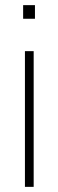

<svg xmlns="http://www.w3.org/2000/svg" viewBox="-20 -727 227 747"><path d="M70 -654H116V-707H70ZM77 0H111V-528H77Z"/></svg>

Font: Kathrein 37 Thin Condensed
Style: Regular
Weight: 250
Width: 3
Designer: Lazydogs Typefoundry, based on Open Sans by Ascender Corporation
Foundry: Lazydogs Typefoundry
Version: Version 1.003;PS 001.003;hotconv 1.0.88;makeotf.lib2.5.64775